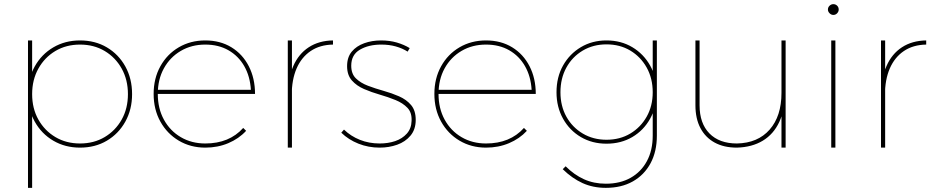

<svg xmlns="http://www.w3.org/2000/svg" viewBox="-20 -712 4497 926"><path d="M366 -517Q439 -517 495.5 -483.5Q552 -450 584.5 -391.5Q617 -333 617 -258Q617 -184 584.5 -125.5Q552 -67 495.5 -33.5Q439 0 366 0Q294 0 237 -33.5Q180 -67 147.5 -125.5Q115 -184 115 -258Q115 -333 147.5 -391.5Q180 -450 237 -483.5Q294 -517 366 -517ZM366 -497Q299 -497 247 -466Q195 -435 165 -381Q135 -327 135 -258Q135 -189 165 -135.5Q195 -82 247 -51Q299 -20 366 -20Q433 -20 485 -51Q537 -82 567 -135.5Q597 -189 597 -258Q597 -327 567 -381Q537 -435 485 -466Q433 -497 366 -497ZM115 -517H135V194H115Z M1190 -279Q1186 -344 1158 -393Q1130 -442 1082 -469.5Q1034 -497 970 -497Q904 -497 852 -466.5Q800 -436 770.5 -382.5Q741 -329 741 -259Q741 -189 770.5 -135Q800 -81 852 -50.5Q904 -20 970 -20Q1086 -20 1153 -95L1167 -81Q1132 -43 1081 -21.5Q1030 0 970 0Q899 0 842.5 -33.5Q786 -67 753.5 -125.5Q721 -184 721 -259Q721 -334 753.5 -392.5Q786 -451 842.5 -484Q899 -517 970 -517Q1042 -517 1096 -484Q1150 -451 1180 -392.5Q1210 -334 1210 -259H733V-279Z M1586 -497Q1523 -496 1478.5 -466Q1434 -436 1410.5 -382Q1387 -328 1387 -253H1369Q1369 -335 1394.5 -393.5Q1420 -452 1469 -484Q1518 -516 1586 -517ZM1368 -517H1388V0H1368Z M1946 -463Q1921 -479 1889 -488Q1857 -497 1819 -497Q1758 -497 1716 -472.5Q1674 -448 1674 -395Q1674 -356 1696.5 -334Q1719 -312 1754.5 -298.5Q1790 -285 1829.5 -274Q1869 -263 1904.5 -247.5Q1940 -232 1962.5 -205.5Q1985 -179 1985 -134Q1985 -88 1960 -58Q1935 -28 1895.5 -14Q1856 0 1811 0Q1757 0 1709 -19Q1661 -38 1626 -72L1639 -87Q1672 -55 1716 -37.5Q1760 -20 1811 -20Q1852 -20 1886 -31.5Q1920 -43 1942 -67.5Q1964 -92 1965 -129Q1967 -169 1945 -192Q1923 -215 1887.5 -229.5Q1852 -244 1812 -255.5Q1772 -267 1736 -282.5Q1700 -298 1677 -324Q1654 -350 1654 -393Q1654 -436 1676.5 -463Q1699 -490 1736.5 -503.5Q1774 -517 1818 -517Q1859 -517 1893.5 -507Q1928 -497 1956 -480Z M2544 -279Q2540 -344 2512 -393Q2484 -442 2436 -469.5Q2388 -497 2324 -497Q2258 -497 2206 -466.5Q2154 -436 2124.5 -382.5Q2095 -329 2095 -259Q2095 -189 2124.5 -135Q2154 -81 2206 -50.5Q2258 -20 2324 -20Q2440 -20 2507 -95L2521 -81Q2486 -43 2435 -21.5Q2384 0 2324 0Q2253 0 2196.5 -33.5Q2140 -67 2107.5 -125.5Q2075 -184 2075 -259Q2075 -334 2107.5 -392.5Q2140 -451 2196.5 -484Q2253 -517 2324 -517Q2396 -517 2450 -484Q2504 -451 2534 -392.5Q2564 -334 2564 -259H2087V-279Z M3148 -58Q3148 19 3117.5 75.5Q3087 132 3032 163Q2977 194 2902 194Q2840 194 2789.5 171Q2739 148 2694 104L2708 90Q2749 131 2796.5 152.5Q2844 174 2902 174Q2971 174 3021.5 145.5Q3072 117 3100 65Q3128 13 3128 -58V-517H3148ZM2905 -517Q2975 -517 3029.5 -484.5Q3084 -452 3115.5 -396Q3147 -340 3147 -267Q3147 -196 3115.5 -139.5Q3084 -83 3029.5 -51Q2975 -19 2905 -19Q2836 -19 2781.5 -51Q2727 -83 2695.5 -139.5Q2664 -196 2664 -267Q2664 -340 2695.5 -396Q2727 -452 2781.5 -484.5Q2836 -517 2905 -517ZM2905 -498Q2841 -498 2790.5 -468Q2740 -438 2711.5 -386Q2683 -334 2683 -267Q2683 -201 2711.5 -149.5Q2740 -98 2790.5 -68Q2841 -38 2905 -38Q2970 -38 3020 -68Q3070 -98 3099 -149.5Q3128 -201 3128 -267Q3128 -334 3099 -386Q3070 -438 3020 -468Q2970 -498 2905 -498Z M3354 -204Q3354 -117 3401.5 -68.5Q3449 -20 3534 -20Q3635 -22 3692 -87Q3749 -152 3749 -264H3766Q3766 -183 3738.5 -124Q3711 -65 3659 -33.5Q3607 -2 3534 0Q3471 0 3426.5 -24.5Q3382 -49 3358 -94.5Q3334 -140 3334 -204V-517H3354ZM3749 -517H3769V0H3749Z M3989 -517H4009V0H3989ZM3999 -692Q4010 -692 4017.5 -684.5Q4025 -677 4025 -666Q4025 -656 4017.5 -648Q4010 -640 3999 -640Q3989 -640 3981 -648Q3973 -656 3973 -666Q3973 -677 3981 -684.5Q3989 -692 3999 -692Z M4447 -497Q4384 -496 4339.5 -466Q4295 -436 4271.5 -382Q4248 -328 4248 -253H4230Q4230 -335 4255.5 -393.5Q4281 -452 4330 -484Q4379 -516 4447 -517ZM4229 -517H4249V0H4229Z"/></svg>

Font: Alexandria Thin
Style: Regular
Weight: 250
Designer: Mohamed Gaber
Foundry: Kief Type Foundry
Version: Version 5.100